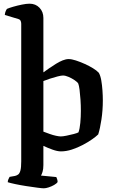

<svg xmlns="http://www.w3.org/2000/svg" viewBox="-20 -820 624 1040"><path d="M217 200Q208 200 181.5 196.5Q155 193 122.5 188Q90 183 62 177Q34 171 22 167Q22 159 25.5 151Q29 143 32 138L61 133Q70 131 78 125.5Q86 120 90.5 104Q95 88 95 54V-691Q95 -699 92 -706.5Q89 -714 79 -717L6 -739Q7 -751 11 -760Q15 -769 18 -772Q29 -777 51.5 -783.5Q74 -790 98.5 -795Q123 -800 140 -800Q173 -800 194 -778Q215 -756 215 -723V-428Q230 -439 247.5 -451Q265 -463 283.5 -474.5Q302 -486 319.5 -493Q337 -500 352 -500Q368 -500 391 -492.5Q414 -485 438.5 -474Q463 -463 483.5 -450.5Q504 -438 515 -426Q524 -411 528.5 -385Q533 -359 535 -330Q537 -301 537 -276Q537 -223 529.5 -173Q522 -123 512 -92Q501 -81 479 -65.5Q457 -50 428.5 -35Q400 -20 369.5 -10Q339 0 310 0Q291 0 264.5 -9.5Q238 -19 215 -30V74Q215 96 210.5 110.5Q206 125 202 131L285 139Q287 143 289.5 150.5Q292 158 292 166Q287 174 273 182Q259 190 243.5 195Q228 200 217 200ZM309 -81Q320 -81 340 -85Q360 -89 379 -94Q398 -99 405 -103Q412 -122 415 -154.5Q418 -187 418 -219Q418 -250 416 -280Q414 -310 411 -333.5Q408 -357 404 -367Q400 -375 384.5 -385.5Q369 -396 351.5 -403.5Q334 -411 321 -411Q312 -411 292 -406Q272 -401 251 -394Q230 -387 215 -381V-107Q231 -101 249 -94.5Q267 -88 283.5 -84.5Q300 -81 309 -81Z"/></svg>

Font: Texturina Medium 12pt SemiBold
Style: Regular
Weight: 600
Version: Version 1.002